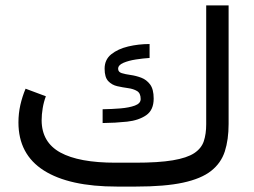

<svg xmlns="http://www.w3.org/2000/svg" viewBox="-20 -687 934 707"><path d="M477.5 -87.9Q564 -87.9 616.2 -96.7Q668.5 -105.5 695.1 -123Q721.7 -140.6 730.5 -167.2Q739.3 -193.8 739.3 -229.5V-667H821.8V-230.5Q821.8 -172.9 807.9 -129.6Q793.9 -86.4 757.3 -57.6Q720.7 -28.8 653.8 -14.4Q586.9 0 481 0H410.2Q234.9 0 141.4 -59.3Q47.9 -118.7 47.9 -236.3Q47.9 -269 54.9 -300.3Q62 -331.5 74.2 -360.4L148.9 -332.5Q141.1 -312 137.2 -288.6Q133.3 -265.1 133.3 -243.7Q133.8 -163.1 202.1 -125.5Q270.5 -87.9 405.3 -87.9ZM357.9 -284.7Q391.1 -285.2 423.3 -287.8Q455.6 -290.5 476.8 -298.3Q498 -306.2 498 -322.3Q498 -343.8 484.6 -351.8Q471.2 -359.9 451.4 -362.5Q431.6 -365.2 411.9 -369.6Q392.1 -374 378.7 -388.2Q365.2 -402.3 365.2 -434.1Q365.2 -467.3 389.6 -487.1Q414.1 -506.8 452.1 -515.9Q490.2 -524.9 530.8 -524.9V-473.6Q507.3 -472.2 480.5 -468Q453.6 -463.9 434.3 -455.6Q415 -447.3 415 -433.6Q415 -421.9 428.2 -417.7Q441.4 -413.6 460.9 -410.9Q480.5 -408.2 500 -400.9Q519.5 -393.6 532.7 -376Q545.9 -358.4 545.9 -324.2Q545.9 -281.7 518.3 -262.7Q490.7 -243.7 447.8 -239Q404.8 -234.4 357.9 -233.9Z"/></svg>

Font: Vazir UI
Style: Regular-UI
Weight: 400
Designer: Saber Rastikerdar
Foundry: Saber Rastikerdar
Version: Version 30.1.0